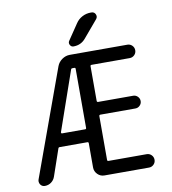

<svg xmlns="http://www.w3.org/2000/svg" viewBox="-100 -1065 1010 1130"><g transform="rotate(-10 405.0 -500.0)"><path d="M223.6 -314.5Q223.6 -311.5 225.1 -309.6Q226.6 -307.6 228.5 -307.6H367.2Q374 -307.6 374 -314.5V-668Q374 -674.8 367.2 -674.8H355.5Q348.6 -674.8 346.7 -668ZM384.8 -799.8Q371.1 -799.8 364.3 -812.5Q357.4 -825.2 365.2 -836.9L428.7 -930.7Q443.4 -953.1 467.3 -965.8Q491.2 -978.5 518.6 -978.5H522.5Q540 -978.5 546.9 -962.9Q553.7 -947.3 543 -934.6L458 -834Q429.7 -799.8 384.8 -799.8ZM470.7 -674.8Q462.9 -674.8 462.9 -668V-460.9Q462.9 -453.1 470.7 -453.1H679.7Q695.3 -453.1 706.5 -441.9Q717.8 -430.7 717.8 -415Q717.8 -399.4 706.5 -388.2Q695.3 -377 679.7 -377H470.7Q462.9 -377 462.9 -369.1V-107.4Q462.9 -100.6 470.7 -100.6H698.2Q714.8 -100.6 726.6 -88.9Q738.3 -77.1 738.3 -60.5Q738.3 -43.9 726.6 -32.2Q714.8 -20.5 698.2 -20.5H431.6Q408.2 -20.5 391.1 -37.6Q374 -54.7 374 -78.1V-222.7Q374 -230.5 367.2 -230.5H201.2Q194.3 -230.5 192.4 -223.6L137.7 -64.5Q130.9 -44.9 114.3 -32.7Q97.7 -20.5 76.2 -20.5Q59.6 -20.5 49.8 -34.2Q43.9 -43 43.9 -52.7Q43.9 -58.6 45.9 -64.5L277.3 -701.2Q286.1 -724.6 307.6 -739.7Q329.1 -754.9 354.5 -754.9H698.2Q714.8 -754.9 726.6 -743.2Q738.3 -731.4 738.3 -714.8Q738.3 -698.2 726.6 -686.5Q714.8 -674.8 698.2 -674.8Z"/></g></svg>

Font: Gen Jyuu Gothic Regular
Style: Regular
Weight: 400
Designer: [Source Han Sans]
Ryoko NISHIZUKA  (kana & ideographs); Paul D. Hunt (Latin, Greek & Cyrillic); Wenlong ZHANG  (bopomofo
Version: Version 1.002.20150607